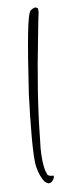

<svg xmlns="http://www.w3.org/2000/svg" viewBox="-48 -514 243 661"><g transform="rotate(-5 73.5 -183.5)"><path d="M94 120Q89 120 80 113Q73 105 66.5 91.5Q60 78 56 62Q52 48 50.5 20Q49 -8 49 -48Q49 -109 52 -193Q60 -327 67.5 -399.5Q75 -472 84 -479Q94 -487 100 -487Q104 -487 108 -484Q110 -481 110 -470Q108 -457 106 -436.5Q104 -416 101 -388Q79 -187 77 -43Q77 -31 76.5 -21.5Q76 -12 76 -4Q76 21 78.5 41Q81 61 85 75Q87 80 89 84Q91 88 92 91Q100 96 109 95Q110 94 111 94.5Q112 95 112 96Q113 96 113 99Q113 103 110 108Q107 113 104 116Q99 120 94 120Z"/></g></svg>

Font: Grey Qo
Style: Regular
Weight: 400
Designer: Robert E. Leuschke
Foundry: Robert E. Leuschke
Version: Version 2.010